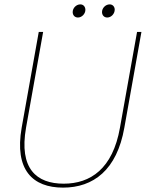

<svg xmlns="http://www.w3.org/2000/svg" viewBox="-20 -850 669 877"><path d="M79 -267C45 -73 130 7 268 7C406 7 514 -73 548 -267L626 -704H606L528 -267C495 -79 393 -11 271 -11C147 -11 66 -79 99 -267L177 -704H157ZM336 -770C354 -770 370 -787 370 -805C370 -819 361 -830 347 -830C328 -830 312 -813 312 -795C312 -781 321 -770 336 -770ZM470 -770C488 -770 504 -787 504 -806C504 -819 495 -830 481 -830C462 -830 446 -813 446 -795C446 -781 455 -770 470 -770Z"/></svg>

Font: Poppins Devanagari Thin
Style: Italic
Weight: 100
Italic angle: -10°
Designer: Ninad Kale (Devanagari), Jonny Pinhorn (Latin)
Foundry: Indian Type Foundry
Version: 4.005